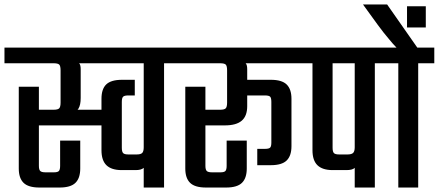

<svg xmlns="http://www.w3.org/2000/svg" viewBox="-40 -839 1963 859"><path d="M134 -451V-348H199Q219 -348 225 -354.5Q231 -361 231 -380V-524Q231 -544 225 -550Q219 -556 199 -556H-20V-626H765V-556H694V0H603V-88Q592 -78 567 -78H504Q459 -78 436.5 -99.5Q414 -121 414 -167V-278H134V-97Q134 -80 140 -74Q146 -68 164 -68H201Q218 -68 223.5 -74Q229 -80 229 -97V-210H319V-85Q319 -42 297.5 -21Q276 0 227 0H136Q87 0 65.5 -21Q44 -42 44 -85V-451ZM348 -556H314Q321 -549 321 -530V-401Q321 -369 311 -353Q309 -350 307 -348H414V-397Q414 -441 435.5 -461.5Q457 -482 506 -482H563V-412H534Q517 -412 511 -406.5Q505 -401 505 -383V-178Q505 -160 511 -154Q517 -148 534 -148H572Q590 -148 596.5 -155Q603 -162 603 -180V-556Z M1172 -482Q1221 -482 1242.5 -461Q1264 -440 1264 -397V-185Q1264 -142 1242.5 -121Q1221 -100 1172 -100H1111V-173H1145Q1163 -173 1168.5 -178.5Q1174 -184 1174 -201V-383Q1174 -401 1168.5 -406.5Q1163 -412 1145 -412H1066V-364Q1066 -320 1041.5 -299Q1017 -278 966 -278H879V-97Q879 -80 885 -74Q891 -68 909 -68H946Q963 -68 968.5 -74Q974 -80 974 -97V-210H1064V-85Q1064 -42 1042.5 -21Q1021 0 972 0H881Q832 0 810.5 -21Q789 -42 789 -85V-451H879V-348H944Q964 -348 970 -354.5Q976 -361 976 -380V-524Q976 -544 970 -550Q964 -556 944 -556H725V-626H1326V-556H1059Q1066 -549 1066 -530V-482Z M1286 -626H1709V-556H1637V0H1547V-88Q1537 -78 1510 -78H1448Q1403 -78 1380.5 -99.5Q1358 -121 1358 -167V-556H1286ZM1448 -556V-178Q1448 -160 1454 -154Q1460 -148 1477 -148H1515Q1533 -148 1540 -155Q1547 -162 1547 -180V-556Z M1670 -626H1734Q1719 -641 1702 -662Q1677 -691 1650 -728L1584 -819H1692L1827 -626H1903V-556H1831V0H1742V-556H1670ZM1781 -811H1865V-716H1781Z"/></svg>

Font: Teko Light
Style: Regular
Weight: 400
Version: Version 2.000;gftools[0.9.28.dev9+g7d2139d.d20230707]